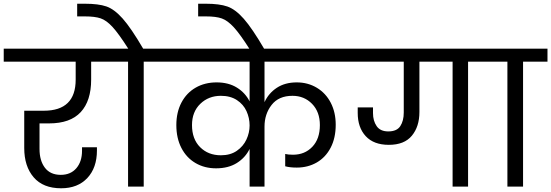

<svg xmlns="http://www.w3.org/2000/svg" viewBox="-47 -1001 2957 1030"><path d="M165 -339V-202Q165 -139 194 -101Q223 -63 279 -63Q332 -63 362.5 -98.5Q393 -134 393 -192V-211H473V-194Q473 -101 421.5 -46Q370 9 281 9Q184 9 133.5 -50Q83 -109 83 -207V-407H188Q359 -407 359 -574V-670H-27V-740H562V-670H442V-574Q442 -460 386 -399.5Q330 -339 216 -339Z M855 -740V-670H724V0H640V-670H508V-740H641Q590 -820 557 -856Q524 -892 493 -902.5Q462 -913 409 -913H367V-981H408Q481 -981 523.5 -966.5Q566 -952 611 -901.5Q656 -851 721 -740Z M1372 -670V-453Q1394 -501 1438 -530Q1482 -559 1545 -559Q1605 -559 1653 -530Q1701 -501 1727.5 -449.5Q1754 -398 1754 -332Q1754 -261 1727 -209Q1700 -157 1652.5 -129.5Q1605 -102 1545 -102Q1508 -102 1483 -109V-175Q1499 -171 1525 -171Q1588 -171 1628.5 -213.5Q1669 -256 1669 -330Q1669 -401 1627 -444Q1585 -487 1522 -487Q1448 -487 1410 -438Q1372 -389 1372 -322V0H1292V-202Q1269 -155 1223.5 -126.5Q1178 -98 1112 -98Q1050 -98 1001.5 -126.5Q953 -155 926 -207.5Q899 -260 899 -330Q899 -399 926.5 -451Q954 -503 1003 -531Q1052 -559 1115 -559Q1179 -559 1224 -531Q1269 -503 1292 -457V-670H802V-740H1850V-670ZM1138 -168Q1189 -168 1223.5 -192Q1258 -216 1275 -252.5Q1292 -289 1292 -328Q1292 -368 1275.5 -404.5Q1259 -441 1224 -464Q1189 -487 1138 -487Q1072 -487 1027.5 -444Q983 -401 983 -330Q983 -255 1026.5 -211.5Q1070 -168 1138 -168Z M1293 -736Q1241 -818 1207.5 -854.5Q1174 -891 1143 -902Q1112 -913 1058 -913H1016V-981H1057Q1130 -981 1173 -966Q1216 -951 1261 -900Q1306 -849 1372 -736Z M2596 -740V-670H2464V0H2381V-670H2203V-400Q2203 -322 2162.5 -273Q2122 -224 2039 -224Q1958 -224 1915 -270.5Q1872 -317 1872 -395V-425H1954V-394Q1954 -353 1973.5 -324.5Q1993 -296 2036 -296Q2082 -296 2100.5 -324.5Q2119 -353 2119 -397V-670H1797V-740Z M2675 0V-670H2543V-740H2890V-670H2759V0Z"/></svg>

Font: MSTAGE
Style: Regular
Weight: 400
Designer: Ninad Kale (Devanagari), Jonny Pinhorn (Latin)
Foundry: Indian Type Foundry
Version: 4.004